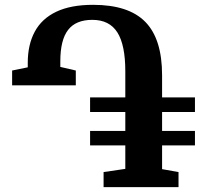

<svg xmlns="http://www.w3.org/2000/svg" viewBox="-20 -772 904 792"><path d="M407.3 0V-62.2L496.9 -75.4V-172.2H351.6V-231.8H496.9V-310.1H351.6V-370.1H496.9V-477.9Q496.9 -586.9 464 -638.5Q431.1 -690.1 360.9 -690.1Q292.7 -690.1 260.8 -648.5Q228.8 -607 228.8 -519.1V-496L292.7 -481.1V-420H30V-481.1L94.5 -494.3V-512.9Q94.5 -587.7 123.4 -641.3Q152.2 -695 212 -723.5Q271.8 -752.1 364 -752.1Q510.5 -752.1 579.5 -681.6Q648.6 -611.2 648.6 -461.6V-370.1H784.2V-310.1H648.6V-231.8H784.2V-172.2H648.6V-74.3L716.4 -62.2V0Z"/></svg>

Font: Merriweather 7pt Light
Style: Regular
Weight: 300
Designer: Eben Sorkin
Foundry: Eben Sorkin
Version: Version 2.200;gftools[0.9.31]